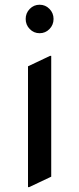

<svg xmlns="http://www.w3.org/2000/svg" viewBox="-20 -767 333 807"><path d="M188 -729.5Q205.1 -711.9 205.1 -687.3Q205.1 -662.6 188 -645Q170.9 -627.4 146.5 -627.4Q122.1 -627.4 105 -645Q87.9 -662.6 87.9 -687.3Q87.9 -711.9 105 -729.5Q122.1 -747.1 146.5 -747.1Q170.9 -747.1 188 -729.5ZM102.5 19.5H97.7V-488.3L190.4 -532.2H195.3V-24.4Z"/></svg>

Font: Nova Oval
Style: Book
Weight: 400
Version: Version 2.000